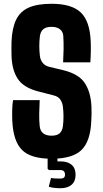

<svg xmlns="http://www.w3.org/2000/svg" viewBox="-20 -830 544 1016"><path d="M253 10Q143 10 96.5 -36.5Q50 -83 45 -191Q44 -215 44.5 -245.5Q45 -276 49 -300H190Q188 -263 187.5 -227.5Q187 -192 190 -163Q195 -112 253 -112Q282 -112 296 -125Q310 -138 313 -163Q319 -214 313 -264Q311 -285 300 -302Q289 -319 265 -325L183 -346Q105 -366 74 -413Q43 -460 41 -535Q40 -575 41 -610Q44 -682 65.5 -726Q87 -770 132.5 -790Q178 -810 253 -810Q360 -810 408 -763.5Q456 -717 460 -610Q461 -588 460.5 -557Q460 -526 458 -500H314Q316 -535 316.5 -569.5Q317 -604 315 -638Q314 -662 297.5 -675Q281 -688 253 -688Q223 -688 208.5 -675Q194 -662 191 -638Q185 -587 191 -535Q193 -515 205 -498.5Q217 -482 242 -476L313 -459Q397 -439 429 -390Q461 -341 464 -264Q465 -247 464.5 -227.5Q464 -208 463 -191Q459 -83 411.5 -36.5Q364 10 253 10ZM300 166Q262 166 238 158L250 112Q267 115 300 115Q324 115 324 95Q324 70 300 70H239L232 63V-10H284V24H300Q338 24 359 42Q380 60 380 95Q380 129 359 147.5Q338 166 300 166Z"/></svg>

Font: Big Shoulders Display Black
Style: Regular
Weight: 900
Designer: Patric King
Foundry: XO Type Co
Version: Version 1.000; ttfautohint (v1.8.2)